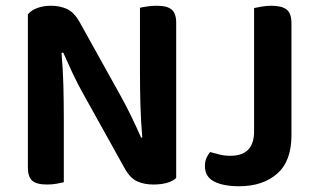

<svg xmlns="http://www.w3.org/2000/svg" viewBox="-20 -635 1109 668"><path d="M144 7Q107 7 92 -6.5Q77 -20 77 -52V-585Q88 -599 109.5 -607Q131 -615 157 -615Q188 -615 212.5 -604Q237 -593 256 -560L400 -301Q420 -265 438.5 -226.5Q457 -188 471 -156L475 -157Q470 -216 468.5 -271.5Q467 -327 467 -381V-608Q475 -610 491.5 -612.5Q508 -615 525 -615Q562 -615 577.5 -601.5Q593 -588 593 -556V-16Q582 -5 561.5 1Q541 7 513 7Q483 7 458.5 -3.5Q434 -14 415 -47L271 -306Q251 -341 232.5 -380.5Q214 -420 200 -452L194 -451Q199 -396 200.5 -338Q202 -280 202 -228V-1Q194 1 178 4Q162 7 144 7ZM994 -164Q994 -74 944 -30.5Q894 13 812 13Q757 13 725 -3.5Q693 -20 693 -57Q693 -74 698.5 -86Q704 -98 711 -106Q728 -101 745 -97Q762 -93 782 -93Q864 -93 864 -178V-607Q873 -609 890 -612Q907 -615 924 -615Q960 -615 977 -602Q994 -589 994 -554Z"/></svg>

Font: Baloo 2 SemiBold
Style: Regular
Weight: 600
Designer: Sarang Kulkarni and Ek Type
Foundry: Ek Type
Version: Version 1.640;hotconv 1.0.111;makeotfexe 2.5.65597; ttfautoh